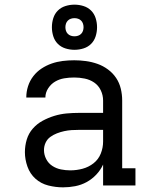

<svg xmlns="http://www.w3.org/2000/svg" viewBox="-20 -797 640 825"><path d="M251 8Q219 8 187.5 0Q156 -8 132.5 -29Q109 -50 98 -81Q87 -112 87 -143Q87 -171 95 -197.5Q103 -224 121 -244.5Q139 -265 163 -278Q187 -291 213 -299Q239 -307 266 -309.5Q293 -312 321 -312H423V-365Q423 -388 413 -409Q403 -430 384.5 -442.5Q366 -455 343.5 -459.5Q321 -464 299 -464Q277 -464 256 -460.5Q235 -457 217 -446.5Q199 -436 187 -417.5Q175 -399 175 -378Q175 -378 175 -378Q175 -378 175 -378H93Q93 -378 93 -378.5Q93 -379 93 -379Q93 -403 100.5 -426.5Q108 -450 123 -469.5Q138 -489 158.5 -502.5Q179 -516 202 -524Q225 -532 249.5 -535Q274 -538 299 -538Q324 -538 349.5 -534.5Q375 -531 399 -522.5Q423 -514 444 -498.5Q465 -483 479 -462Q493 -441 499 -416Q505 -391 505 -365V-74H562V0H423V-90Q412 -66 393.5 -46.5Q375 -27 352 -14.5Q329 -2 303 3Q277 8 251 8ZM282 -65Q309 -65 335 -72Q361 -79 382 -95.5Q403 -112 413 -137Q423 -162 423 -189V-239H321Q304 -239 288 -238Q272 -237 256 -233.5Q240 -230 224.5 -224Q209 -218 196 -208.5Q183 -199 176 -184Q169 -169 169 -152Q169 -132 178.5 -113.5Q188 -95 205 -84Q222 -73 242 -69Q262 -65 282 -65ZM300 -583Q280 -583 261 -589Q242 -595 228.5 -608.5Q215 -622 209 -641Q203 -660 203 -680Q203 -700 209 -719Q215 -738 228.5 -751.5Q242 -765 261 -771Q280 -777 300 -777Q320 -777 339 -771Q358 -765 371.5 -751.5Q385 -738 391 -719Q397 -700 397 -680Q397 -660 391 -641Q385 -622 371.5 -608.5Q358 -595 339 -589Q320 -583 300 -583ZM300 -641Q308 -641 315.5 -643.5Q323 -646 328.5 -651.5Q334 -657 336.5 -664.5Q339 -672 339 -680Q339 -688 336.5 -695.5Q334 -703 328.5 -708.5Q323 -714 315.5 -716.5Q308 -719 300 -719Q292 -719 284.5 -716.5Q277 -714 271.5 -708.5Q266 -703 263.5 -695.5Q261 -688 261 -680Q261 -672 263.5 -664.5Q266 -657 271.5 -651.5Q277 -646 284.5 -643.5Q292 -641 300 -641Z"/></svg>

Font: Iosevka Curly Slab Extended
Style: Regular
Weight: 400
Width: 7
Monospace: yes
Designer: Belleve Invis
Foundry: Belleve Invis
Version: Version 11.1.0; ttfautohint (v1.8.3)